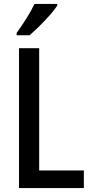

<svg xmlns="http://www.w3.org/2000/svg" viewBox="-20 -960 467 980"><path d="M77 0V-714H180V-90H408V0ZM272 -931Q259 -911 234 -882.5Q209 -854 181 -826.5Q153 -799 131 -780H65V-792Q91 -828 115.5 -867Q140 -906 156 -940H272Z"/></svg>

Font: Noto Sans Khmer Condensed Medium
Style: Regular
Weight: 500
Width: 3
Designer: Danh Hong and the Monotype Design Team
Foundry: Monotype Imaging Inc.
Version: Version 2.004; ttfautohint (v1.8.4.7-5d5b)